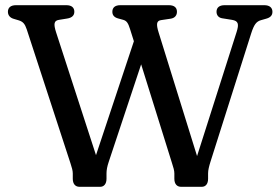

<svg xmlns="http://www.w3.org/2000/svg" viewBox="-20 -720 1076 740"><path d="M846 -700C825 -700 814.5 -690.5 814.5 -674.5C814.5 -661.5 822.5 -651.5 836.5 -649.5L874 -643.5C899 -639.5 901.5 -627 892 -597L739.5 -118.5L591.5 -594.5C581 -628 583.5 -640 601 -642.5L638 -648C654 -650.5 662 -661 662 -674.5C662 -690.5 652 -700 630.5 -700H444C423 -700 413 -690.5 413 -674.5C413 -661.5 420.5 -653 435 -649L455 -643.5C469.5 -639.5 474.5 -629 481.5 -607L496 -561L350 -122L196.5 -594.5C185.5 -628.5 188 -640.5 207.5 -643.5L238.5 -648.5C258.5 -651.5 266.5 -661.5 266.5 -674.5C266.5 -690.5 256.5 -700 235.5 -700H42C21 -700 10.5 -690.5 10.5 -674.5C10.5 -661.5 18.5 -651.5 32.5 -647.5L52.5 -641.5C68.5 -636.5 76 -628 83 -607L251.5 -91C257 -74 260.5 -62.5 260.5 -51.5V-31C260.5 -11 270.5 0 286.5 0H366C380.5 0 390.5 -11 390.5 -31V-51.5C390.5 -64.5 393 -78.5 399.5 -97.5L524 -472L643 -91C648.5 -74 652 -62.5 652 -51.5V-31C652 -11 662 0 678 0H757.5C772.5 0 782 -11 782 -31V-51.5C782 -64.5 785.5 -78.5 791.5 -97.5L948.5 -592.5C959 -625 968 -637 985 -642L1006 -648C1022.5 -652.5 1030 -661 1030 -674.5C1030 -690 1019.5 -700 998.5 -700Z"/></svg>

Font: dr Title
Style: Regular
Weight: 400
Version: Version 1.000;hotconv 1.0.109;makeotfexe 2.5.65596